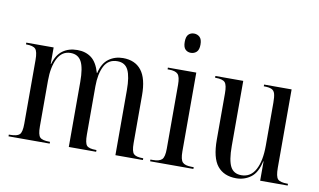

<svg xmlns="http://www.w3.org/2000/svg" viewBox="-77 -910 1791 1079"><g transform="rotate(10 819.0 -370.0)"><path d="M23 0V-10H30Q70 -10 84 -23.5Q98 -37 98 -85V-449Q98 -497 84.5 -511.5Q71 -526 32 -526H30V-536H186V-442H188Q203 -495 237 -520Q271 -545 321 -545Q368 -545 400.5 -520.5Q433 -496 450 -437H452Q465 -494 500 -519.5Q535 -545 581 -545Q650 -545 686 -499Q722 -453 722 -357V-84Q722 -37 735.5 -23.5Q749 -10 788 -10H790V0H633V-371Q633 -448 615 -485Q597 -522 553 -522Q501 -522 478 -477Q455 -432 455 -361V-86Q455 -38 467.5 -24Q480 -10 519 -10H523V0H367V-371Q367 -451 348 -486.5Q329 -522 286 -522Q236 -522 211.5 -473Q187 -424 187 -347V-85Q187 -38 200.5 -24Q214 -10 256 -10H258V0Z M950 -640Q931 -640 918.5 -652.5Q906 -665 906 -695Q906 -725 918.5 -737.5Q931 -750 950 -750Q969 -750 982.5 -737.5Q996 -725 996 -695Q996 -665 982.5 -652.5Q969 -640 950 -640ZM831 0V-10H844Q882 -10 896.5 -24.5Q911 -39 911 -86V-451Q911 -496 897 -511Q883 -526 846 -526H838V-536H1000V-86Q1000 -40 1014 -25Q1028 -10 1066 -10H1078V0Z M1323 10Q1253 10 1216 -35.5Q1179 -81 1179 -185V-449Q1179 -496 1166 -511Q1153 -526 1112 -526H1109V-536H1268V-164Q1268 -83 1286.5 -47.5Q1305 -12 1349 -12Q1402 -12 1429 -62Q1456 -112 1456 -200V-444Q1456 -478 1451 -495.5Q1446 -513 1431.5 -519.5Q1417 -526 1389 -526H1387V-536H1544V-89Q1544 -39 1557.5 -24.5Q1571 -10 1613 -10H1616V0H1459V-110H1457Q1443 -44 1406.5 -17Q1370 10 1323 10Z"/></g></svg>

Font: Noto Serif Display Condensed
Style: Regular
Weight: 400
Width: 3
Designer: Monotype Design Team
Foundry: Monotype Imaging Inc.
Version: Version 2.009